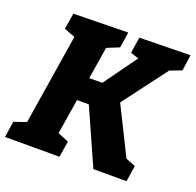

<svg xmlns="http://www.w3.org/2000/svg" viewBox="-130 -838 987 968"><g transform="rotate(20 363.0 -353.5)"><path d="M620 -80 583 -116 659 -86 646 0H468L320 -332L357 -299H248L277 -333L238 -91L226 -117L300 -86L286 0H-6L7 -86L92 -115L70 -91L153 -612L170 -586L91 -616L105 -702L398 -707L385 -623L299 -588L324 -625L287 -396L269 -424H390L342 -397L502 -619L516 -594L446 -616L459 -702L732 -707L720 -621L631 -588L672 -617L467 -345L466 -390Z"/></g></svg>

Font: Bitter Thin ExtraBold
Style: Italic
Weight: 800
Italic angle: -9°
Version: Version 2.002